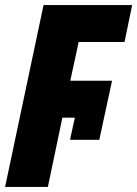

<svg xmlns="http://www.w3.org/2000/svg" viewBox="-25 -734 539 754"><path d="M146 -714H494L464 -569H284L251 -417H415L365 -185H250L269 -272H220L163 0H-5Z"/></svg>

Font: Noto Sans UI CondBlack
Style: Italic
Weight: 900
Width: 3
Italic angle: -12°
Designer: Monotype Design Team
Foundry: Monotype Imaging Inc.
Version: Version 1.001